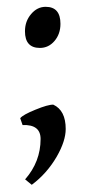

<svg xmlns="http://www.w3.org/2000/svg" viewBox="-20 -400 243 552"><path d="M168.9 -29.3Q168.9 5.4 143.1 50.3Q114.7 99.1 71.3 131.3L52.2 115.7Q96.7 64.9 96.7 -0.5Q96.7 -42.5 44.9 -40.5L38.1 -60.1Q45.4 -69.8 81.5 -84.5Q118.2 -99.6 133.3 -99.1Q168.9 -82.5 168.9 -29.3ZM153.8 -331.5Q153.8 -302.2 136.7 -282.2Q119.6 -262.2 94.7 -262.2Q51.8 -262.2 51.8 -310.1Q51.8 -338.9 69.3 -359.4Q86.9 -380.4 111.3 -380.4Q153.8 -380.4 153.8 -331.5Z"/></svg>

Font: Namdhinggo
Style: Regular
Weight: 400
Designer: Victor Gaultney
Foundry: SIL International
Version: Version 3.001